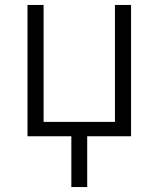

<svg xmlns="http://www.w3.org/2000/svg" viewBox="-20 -550 640 775"><path d="M268 205V0H91V-530H156V-58H444V-530H509V0H332V205Z"/></svg>

Font: Iosevka Curly Light Extended
Style: Regular
Weight: 300
Width: 7
Monospace: yes
Designer: Belleve Invis
Foundry: Belleve Invis
Version: Version 11.1.0; ttfautohint (v1.8.3)